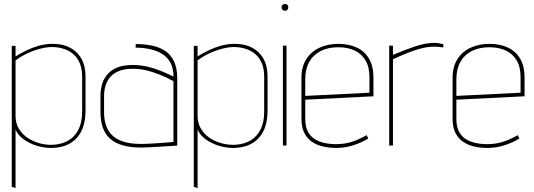

<svg xmlns="http://www.w3.org/2000/svg" viewBox="-20 -730 2680 963"><path d="M409 -176V-345Q409 -399 388 -436Q367 -473 328 -492.5Q289 -512 235 -510Q205 -509 174.5 -500.5Q144 -492 114.5 -478Q85 -464 58 -447V-500H39V207L58 213V-80Q70 -52 99 -31Q128 -10 164.5 1Q201 12 235 12Q318 12 363.5 -36.5Q409 -85 409 -176ZM392 -345V-169Q392 -118 374.5 -82Q357 -46 325 -26.5Q293 -7 249 -4Q216 -2 182 -10.5Q148 -19 120 -37.5Q92 -56 75 -84Q58 -112 58 -148V-427Q83 -446 115.5 -461.5Q148 -477 183 -486Q218 -495 247 -494Q276 -493 302.5 -484Q329 -475 349 -457.5Q369 -440 380.5 -412Q392 -384 392 -345Z M850 -346Q820 -361 786.5 -374.5Q753 -388 718 -396Q683 -404 646 -404Q595 -404 563.5 -389.5Q532 -375 514.5 -352Q497 -329 490.5 -302.5Q484 -276 484 -252V-169Q484 -124 495.5 -90.5Q507 -57 532 -34.5Q557 -12 596 -1Q635 10 689 10Q700 10 722 9Q744 8 769.5 6.5Q795 5 818 3.5Q841 2 855.5 1Q870 0 869 0V-336Q869 -389 852.5 -423Q836 -457 807.5 -475.5Q779 -494 741 -501.5Q703 -509 661 -509L660 -491Q696 -491 730 -484Q764 -477 791 -461Q818 -445 834 -417Q850 -389 850 -346ZM850 -323V-18Q851 -18 839 -17Q827 -16 807.5 -14.5Q788 -13 765.5 -11.5Q743 -10 722.5 -9Q702 -8 689 -8Q630 -8 593 -21.5Q556 -35 536.5 -58Q517 -81 509.5 -108.5Q502 -136 502 -163V-250Q502 -278 510 -302.5Q518 -327 534.5 -345.5Q551 -364 578.5 -374.5Q606 -385 645 -385Q682 -385 715 -377Q748 -369 781.5 -355.5Q815 -342 850 -323Z M1322 -176V-345Q1322 -399 1301 -436Q1280 -473 1241 -492.5Q1202 -512 1148 -510Q1118 -509 1087.5 -500.5Q1057 -492 1027.5 -478Q998 -464 971 -447V-500H952V207L971 213V-80Q983 -52 1012 -31Q1041 -10 1077.5 1Q1114 12 1148 12Q1231 12 1276.5 -36.5Q1322 -85 1322 -176ZM1305 -345V-169Q1305 -118 1287.5 -82Q1270 -46 1238 -26.5Q1206 -7 1162 -4Q1129 -2 1095 -10.5Q1061 -19 1033 -37.5Q1005 -56 988 -84Q971 -112 971 -148V-427Q996 -446 1028.5 -461.5Q1061 -477 1096 -486Q1131 -495 1160 -494Q1189 -493 1215.5 -484Q1242 -475 1262 -457.5Q1282 -440 1293.5 -412Q1305 -384 1305 -345Z M1399 0H1417V-501H1399ZM1409 -710Q1402 -710 1397 -705.5Q1392 -701 1392 -693Q1392 -686 1397 -681Q1402 -676 1409 -676Q1417 -676 1421.5 -681Q1426 -686 1426 -693Q1426 -701 1421.5 -705.5Q1417 -710 1409 -710Z M1511 -133V-230L1853 -247V-342Q1853 -398 1831 -435.5Q1809 -473 1769.5 -491.5Q1730 -510 1677 -510Q1624 -510 1582 -490.5Q1540 -471 1516 -433Q1492 -395 1492 -339V-134Q1492 -93 1505.5 -65Q1519 -37 1543 -20Q1567 -3 1599 4.5Q1631 12 1667 12Q1709 12 1749.5 -0.5Q1790 -13 1827 -35L1819 -52Q1776 -28 1741 -17.5Q1706 -7 1665 -7Q1633 -7 1605 -13.5Q1577 -20 1556 -34Q1535 -48 1523 -72.5Q1511 -97 1511 -133ZM1833 -343V-265L1511 -249V-333Q1511 -384 1531 -419.5Q1551 -455 1588.5 -474Q1626 -493 1676 -493Q1724 -493 1759 -476.5Q1794 -460 1813.5 -427Q1833 -394 1833 -343Z M2203 -492 2204 -508Q2194 -511 2182.5 -513Q2171 -515 2159 -515Q2116 -515 2064.5 -498Q2013 -481 1951 -455V-501H1932V0H1951V-433Q1988 -450 2018 -462Q2048 -474 2072.5 -481.5Q2097 -489 2117.5 -492.5Q2138 -496 2157 -496Q2168 -496 2180.5 -495Q2193 -494 2203 -492Z M2269 -133V-230L2611 -247V-342Q2611 -398 2589 -435.5Q2567 -473 2527.5 -491.5Q2488 -510 2435 -510Q2382 -510 2340 -490.5Q2298 -471 2274 -433Q2250 -395 2250 -339V-134Q2250 -93 2263.5 -65Q2277 -37 2301 -20Q2325 -3 2357 4.5Q2389 12 2425 12Q2467 12 2507.5 -0.5Q2548 -13 2585 -35L2577 -52Q2534 -28 2499 -17.5Q2464 -7 2423 -7Q2391 -7 2363 -13.5Q2335 -20 2314 -34Q2293 -48 2281 -72.5Q2269 -97 2269 -133ZM2591 -343V-265L2269 -249V-333Q2269 -384 2289 -419.5Q2309 -455 2346.5 -474Q2384 -493 2434 -493Q2482 -493 2517 -476.5Q2552 -460 2571.5 -427Q2591 -394 2591 -343Z"/></svg>

Font: Advent Pro Thin
Style: Regular
Weight: 250
Version: Version 3.000